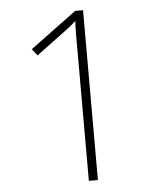

<svg xmlns="http://www.w3.org/2000/svg" viewBox="-52 -759 673 804"><g transform="rotate(-5 285.0 -357.0)"><path d="M327 0H289V-550Q289 -593 289 -621.5Q289 -650 291 -672Q278 -660 266 -650.5Q254 -641 235 -627L121 -542L99 -570L294 -714H327Z"/></g></svg>

Font: Noto Sans Lao UI ExtLt
Style: Regular
Weight: 200
Designer: Monotype Design Team
Foundry: Monotype Imaging Inc.
Version: Version 2.000; ttfautohint (v1.8.4.7-5d5b)